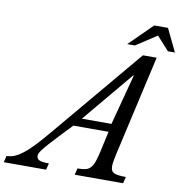

<svg xmlns="http://www.w3.org/2000/svg" viewBox="-208 -1063 1102 1157"><g transform="rotate(10 342.5 -484.5)"><path d="M551 -166Q539 -113 539 -89Q539 -60 558 -50Q577 -40 632 -40L622 0H326L336 -40Q365 -40 384 -44.5Q403 -49 415.5 -62.5Q428 -76 437 -101Q446 -126 455 -167L482 -290H267L204 -224Q163 -181 139.5 -154.5Q116 -128 104 -112Q92 -96 89 -88Q86 -80 86 -74Q86 -55 102.5 -47.5Q119 -40 161 -40L151 0H-108L-98 -40Q-74 -40 -50.5 -49.5Q-27 -59 1.5 -81Q30 -103 64.5 -139.5Q99 -176 145 -231L606 -780H690ZM491 -340 573 -650H569L310 -340ZM726 -969 793 -830H750L675 -913L548 -830H501L642 -969Z"/></g></svg>

Font: SVN-Libre Baskerville
Style: Italic
Weight: 400
Italic angle: -14°
Designer: Pablo Impallari, Rodrigo Fuenzalida
Foundry: Pablo Impallari, Rodrigo Fuenzalida
Version: Version 1.000; ttfautohint (v1.8.4)